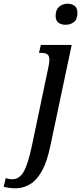

<svg xmlns="http://www.w3.org/2000/svg" viewBox="-142 -779 439 1039"><path d="M212 -645Q189 -645 174 -656.5Q159 -668 159 -693Q159 -726 178 -742.5Q197 -759 224 -759Q246 -759 261.5 -747.5Q277 -736 277 -710Q277 -675 258.5 -660Q240 -645 212 -645ZM-54 240Q-75 240 -90 238Q-105 236 -122 232L-111 185Q-105 187 -94.5 189Q-84 191 -75 191Q-37 191 -13.5 149.5Q10 108 31 8L120 -416Q123 -430 124 -438Q125 -446 125 -456Q125 -478 113.5 -485.5Q102 -493 81 -493H69L79 -536H246L131 8Q113 96 85 146Q57 196 21.5 217.5Q-14 239 -54 240Z"/></svg>

Font: Noto Serif ExtraCondensed Medium
Style: Italic
Weight: 500
Width: 2
Italic angle: -12°
Designer: Monotype Design Team
Foundry: Monotype Imaging Inc.
Version: Version 2.013; ttfautohint (v1.8.4.7-5d5b)